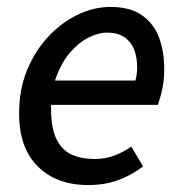

<svg xmlns="http://www.w3.org/2000/svg" viewBox="-20 -521 525 553"><path d="M234 12Q143 12 89 -41.5Q35 -95 35 -194Q35 -263 58 -319Q81 -375 119 -415.5Q157 -456 203.5 -478.5Q250 -501 298 -501Q355 -501 389 -477Q423 -453 438 -413Q453 -373 453 -322Q453 -301 450.5 -282.5Q448 -264 443.5 -248Q439 -232 435 -219H103L111 -289H370Q373 -301 374 -309Q375 -317 375 -328Q375 -354 367 -376.5Q359 -399 339.5 -413Q320 -427 288 -427Q263 -427 234.5 -412.5Q206 -398 182 -370Q158 -342 142.5 -301Q127 -260 127 -209Q127 -151 143 -119.5Q159 -88 187 -75.5Q215 -63 252 -63Q283 -63 309.5 -73Q336 -83 358 -99L392 -42Q362 -18 322.5 -3Q283 12 234 12Z"/></svg>

Font: Source Sans 3 Medium
Style: Italic
Weight: 500
Italic angle: -11°
Designer: Paul D. Hunt
Foundry: Adobe
Version: Version 3.052;hotconv 1.1.0;makeotfexe 2.6.0